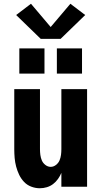

<svg xmlns="http://www.w3.org/2000/svg" viewBox="-20 -995 540 1023"><path d="M192 8Q169 8 146.5 -0.5Q124 -9 108 -26Q92 -43 82 -64Q72 -85 66 -107.5Q60 -130 58 -153.5Q56 -177 56 -200V-520H193V-200Q193 -185 195 -169.5Q197 -154 203 -140Q209 -126 222 -116Q235 -106 250 -106Q265 -106 278 -116Q291 -126 297 -140Q303 -154 305 -169.5Q307 -185 307 -200V-520H444V0H307V-74Q300 -57 289 -41.5Q278 -26 263 -14.5Q248 -3 229.5 2.5Q211 8 192 8ZM417 -603H283V-737H417ZM217 -603H83V-737H217ZM197 -788 66 -915 145 -975 250 -851 355 -975 434 -915 303 -788Z"/></svg>

Font: Iosevka SS04 Heavy
Style: Regular
Weight: 900
Monospace: yes
Designer: Belleve Invis
Foundry: Belleve Invis
Version: Version 19.0.0; ttfautohint (v1.8.4)